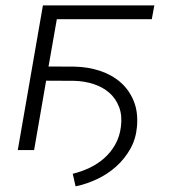

<svg xmlns="http://www.w3.org/2000/svg" viewBox="-20 -548 627 701"><path d="M534.2 -478H187.5L157.2 -305.2L252.4 -304.7Q301.8 -303.7 345.2 -289.3Q388.7 -274.9 420.2 -247.3Q451.7 -219.7 468.3 -179Q484.9 -138.2 480 -84.5Q476.1 -40.5 455.6 -4.2Q435.1 32.2 404.3 59.8Q373.5 87.4 335 105.7Q296.4 124 255.9 132.3L245.6 86.4Q278.3 78.6 308.1 64.2Q337.9 49.8 361.6 28.6Q385.3 7.3 401.1 -21Q417 -49.3 421.4 -85Q426.8 -126 414.8 -157.2Q402.8 -188.5 379.2 -209.2Q355.5 -230 322 -241Q288.6 -252 250.5 -252.9L148.4 -253.4L104.5 0H44.9L136.7 -528.3H543.5Z"/></svg>

Font: Roboto Mono Light
Style: Italic
Weight: 300
Designer: Google
Version: Version 2.000985; 2015; ttfautohint (v1.3)